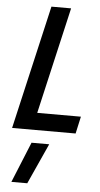

<svg xmlns="http://www.w3.org/2000/svg" viewBox="-64 -724 554 1060"><g transform="rotate(5 213.5 -194.5)"><path d="M129 297H41L133 72H231ZM371 0H19L177 -686H286L150 -95H392Z"/></g></svg>

Font: Storia Sans SemiBold
Style: Italic
Weight: 600
Italic angle: -13°
Designer: Campivisivi
Foundry: Accademia di Belle Arti di Urbino and students of MA course of Visual design
Version: Version 60.001;May 25, 2020;FontCreator 12.0.0.2522 64-bit